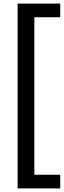

<svg xmlns="http://www.w3.org/2000/svg" viewBox="-20 -828 355 1068"><path d="M78 220V-808H315V-732H171V144H315V220Z"/></svg>

Font: Encode Sans Condensed Medium
Style: Regular
Weight: 500
Width: 3
Designer: Multiple Designers
Foundry: Impallari Type
Version: Version 3.000; ttfautohint (v1.8.3) -l 8 -r 50 -G 200 -x 14 